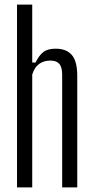

<svg xmlns="http://www.w3.org/2000/svg" viewBox="-20 -820 410 840"><path d="M54.5 0V-800H121V-546.5H135.5Q150.5 -577.5 169.5 -592.2Q188.5 -607 223.5 -607Q270.5 -607 294.2 -579.5Q318 -552 318 -488V0H252V-492.5Q252 -526 239.5 -540.5Q227 -555 200 -555Q172 -555 151.5 -540.5Q131 -526 121 -494V0Z"/></svg>

Font: Big Shoulders Display Thin
Style: Regular
Weight: 400
Version: Version 2.002